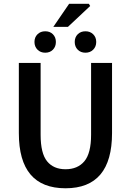

<svg xmlns="http://www.w3.org/2000/svg" viewBox="-20 -988 695 1020"><path d="M328.1 12.2Q80.1 12.2 80.1 -280.8V-653.8H195.8V-272Q195.8 -173.3 230.2 -131.1Q264.6 -88.9 328.1 -88.9Q392.6 -88.9 428.2 -131.3Q463.9 -173.8 463.9 -272V-653.8H575.2V-280.8Q575.2 12.2 328.1 12.2ZM220.2 -708Q195.3 -708 179.2 -724.1Q163.1 -740.2 163.1 -765.1Q163.1 -790 179.2 -805.9Q195.3 -821.8 220.2 -821.8Q245.6 -821.8 261.2 -805.9Q276.9 -790 276.9 -765.1Q276.9 -740.2 261.2 -724.1Q245.6 -708 220.2 -708ZM434.1 -708Q408.7 -708 392.8 -724.1Q377 -740.2 377 -765.1Q377 -790 392.8 -805.9Q408.7 -821.8 434.1 -821.8Q459 -821.8 475.1 -805.9Q491.2 -790 491.2 -765.1Q491.2 -740.2 475.1 -724.1Q459 -708 434.1 -708ZM263.2 -845.2 347.2 -967.8H452.1L459 -956.1L340.8 -845.2Z"/></svg>

Font: Source Sans 3 Semibold
Style: Regular
Weight: 600
Designer: Paul D. Hunt
Foundry: Adobe
Version: Version 3.052;hotconv 1.1.0;makeotfexe 2.6.0